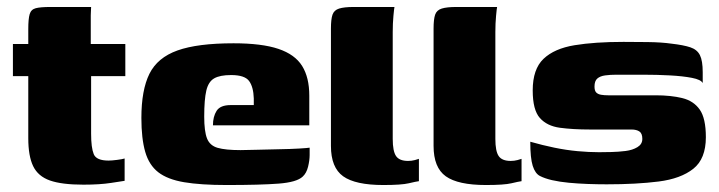

<svg xmlns="http://www.w3.org/2000/svg" viewBox="-20 -525 2059 550"><path d="M219 4Q157 4 123 -8Q89 -20 75 -49Q61 -78 61 -129V-307H17V-399H61V-442Q61 -471 65 -484.5Q69 -498 82.5 -501.5Q96 -505 124 -505H241Q241 -500 240.5 -494Q240 -488 240 -481V-399H339V-307H241V-142Q241 -102 248.5 -83.5Q256 -65 291 -65Q300 -65 315.5 -67Q331 -69 337 -71V-7Q330 -6 298 -1Q266 4 219 4Z M629 5Q555 5 507.5 -3Q460 -11 433.5 -31.5Q407 -52 396 -90Q385 -128 385 -187Q385 -267 408 -313.5Q431 -360 488.5 -380.5Q546 -401 649 -401Q730 -401 777.5 -385Q825 -369 845.5 -336Q866 -303 866 -251V-166H590Q590 -191 600.5 -207.5Q611 -224 641 -224H707V-243Q706 -276 693.5 -293Q681 -310 642 -310Q610 -310 593.5 -300.5Q577 -291 571 -265.5Q565 -240 565 -191Q565 -149 573 -128.5Q581 -108 603.5 -101.5Q626 -95 669 -95Q686 -95 716.5 -96Q747 -97 779.5 -97.5Q812 -98 837 -99.5Q862 -101 867 -102V-81Q867 -66 862.5 -47.5Q858 -29 847 -19Q830 -3 778 1Q726 5 629 5Z M1078 5Q998 5 963 -20Q928 -45 928 -107V-443Q928 -470 932.5 -483Q937 -496 951.5 -500.5Q966 -505 993 -505H1110Q1109 -501 1107 -479.5Q1105 -458 1105 -433V-127Q1105 -92 1114.5 -78Q1124 -64 1149 -64Q1159 -64 1168.5 -66.5Q1178 -69 1180 -70V-6Q1172 -5 1151 0Q1130 5 1078 5Z M1372 5Q1292 5 1257 -20Q1222 -45 1222 -107V-443Q1222 -470 1226.5 -483Q1231 -496 1245.5 -500.5Q1260 -505 1287 -505H1404Q1403 -501 1401 -479.5Q1399 -458 1399 -433V-127Q1399 -92 1408.5 -78Q1418 -64 1443 -64Q1453 -64 1462.5 -66.5Q1472 -69 1474 -70V-6Q1466 -5 1445 0Q1424 5 1372 5Z M1718 3Q1692 3 1664 2Q1636 1 1609.5 -1.5Q1583 -4 1561 -9Q1540 -14 1526.5 -21Q1513 -28 1506 -50Q1499 -72 1499 -119Q1534 -109 1568 -102Q1602 -95 1634.5 -92Q1667 -89 1696 -89Q1710 -89 1731 -89.5Q1752 -90 1772 -92.5Q1792 -95 1806 -103.5Q1820 -112 1820 -127Q1820 -143 1811.5 -148.5Q1803 -154 1789 -154H1670Q1621 -154 1584 -159Q1547 -164 1526.5 -187Q1506 -210 1506 -266Q1506 -327 1537 -356.5Q1568 -386 1626 -395.5Q1684 -405 1766 -405Q1796 -405 1835.5 -404.5Q1875 -404 1903 -400Q1938 -396 1957.5 -389.5Q1977 -383 1985 -367Q1993 -351 1993 -318V-287Q1988 -297 1962 -302Q1936 -307 1899 -309Q1862 -311 1821.5 -311Q1781 -311 1746 -311Q1728 -311 1713.5 -309Q1699 -307 1691 -300Q1683 -293 1683 -277Q1683 -265 1688 -260Q1693 -255 1702 -253.5Q1711 -252 1722 -252H1858Q1902 -252 1934.5 -244Q1967 -236 1984.5 -211Q2002 -186 2002 -132Q2002 -70 1966 -41.5Q1930 -13 1866.5 -5Q1803 3 1718 3Z"/></svg>

Font: Genos ExtraBold
Style: Regular
Weight: 800
Designer: Robert E. Leuschke
Foundry: Robert E. Leuschke
Version: Version 1.010